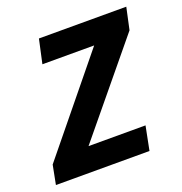

<svg xmlns="http://www.w3.org/2000/svg" viewBox="-124 -633 688 725"><g transform="rotate(-20 220.0 -271.0)"><path d="M-20 0H356L375 -96H146L441 -454L460 -542H109L88 -446H296L-5 -77Z"/></g></svg>

Font: Noto Sans SemiBold
Style: Italic
Weight: 600
Italic angle: -12°
Designer: Monotype Design Team
Foundry: Monotype Imaging Inc.
Version: Version 2.013